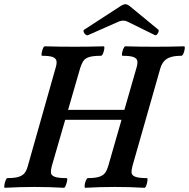

<svg xmlns="http://www.w3.org/2000/svg" viewBox="-31 -888 898 912"><path d="M-8 4Q-12 4 -10.5 -7.5Q-9 -19 -4.5 -30.5Q0 -42 4 -42Q40 -42 59 -48.5Q78 -55 87 -67.5Q96 -80 101 -99L233 -565Q239 -584 237.5 -597Q236 -610 221 -616.5Q206 -623 169 -623Q165 -623 166.5 -634Q168 -645 172.5 -656.5Q177 -668 182 -668Q217 -667 252 -666.5Q287 -666 322 -666Q357 -666 392 -666.5Q427 -667 461 -668Q466 -668 464.5 -656.5Q463 -645 458.5 -634Q454 -623 448 -623Q410 -623 391 -616.5Q372 -610 364 -597Q356 -584 350 -565L215 -99Q210 -80 211 -67.5Q212 -55 228.5 -48.5Q245 -42 285 -42Q290 -42 288 -30.5Q286 -19 281.5 -7.5Q277 4 273 4Q238 2 203 1Q168 0 133 0Q98 0 62.5 1Q27 2 -8 4ZM374 4Q370 4 371 -7.5Q372 -19 377 -30.5Q382 -42 386 -42Q422 -42 441 -48.5Q460 -55 469 -68Q478 -81 483 -99L617 -565Q623 -584 621.5 -597Q620 -610 604.5 -616.5Q589 -623 551 -623Q547 -623 548.5 -634Q550 -645 555 -656.5Q560 -668 564 -668Q599 -667 634 -666.5Q669 -666 704 -666Q739 -666 774 -666.5Q809 -667 843 -668Q848 -668 846.5 -656.5Q845 -645 840.5 -634Q836 -623 830 -623Q799 -623 779 -616.5Q759 -610 748 -597Q737 -584 731 -565L598 -99Q593 -80 594 -67.5Q595 -55 611.5 -48.5Q628 -42 667 -42Q671 -42 669.5 -30.5Q668 -19 664 -7.5Q660 4 655 4Q621 2 585.5 1Q550 0 515 0Q479 0 444 1Q409 2 374 4ZM221 -319 236 -366H620L607 -319ZM387 -721Q381 -719 375 -724Q369 -729 366.5 -736.5Q364 -744 369 -747L540 -858Q555 -868 565 -868Q575 -868 590 -855L721 -747Q726 -743 719 -730.5Q712 -718 705 -721L573 -786Q565 -790 554 -790Q550 -790 544.5 -789Q539 -788 534 -786Z"/></svg>

Font: Junicode VF
Style: Italic
Weight: 400
Italic angle: -11°
Designer: Peter S. Baker
Version: Version 2.209